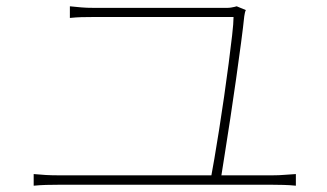

<svg xmlns="http://www.w3.org/2000/svg" viewBox="-20 -668 1040 610"><path d="M761 -636Q759 -632 758 -627Q757 -622 756 -616Q753 -586 746 -533Q739 -480 730 -416.5Q721 -353 711.5 -290.5Q702 -228 694 -178Q686 -128 682 -102H650Q654 -123 661 -163.5Q668 -204 676 -255Q684 -306 692 -361Q700 -416 706.5 -466.5Q713 -517 717.5 -556Q722 -595 722 -614Q693 -614 642.5 -614Q592 -614 533.5 -614Q475 -614 420.5 -614Q366 -614 327.5 -614Q289 -614 280 -614Q255 -614 238.5 -613.5Q222 -613 202 -611V-648Q222 -646 238.5 -644.5Q255 -643 279 -643Q287 -643 315 -643Q343 -643 384 -643Q425 -643 471.5 -643Q518 -643 563 -643Q608 -643 644.5 -643Q681 -643 701 -643Q708 -643 714 -644Q720 -645 724.5 -646Q729 -647 732 -648ZM87 -115Q107 -113 126 -112Q145 -111 164 -111H847Q866 -111 883.5 -112.5Q901 -114 920 -115V-78Q901 -80 880.5 -80.5Q860 -81 847 -81H164Q145 -81 126.5 -80.5Q108 -80 87 -78Z"/></svg>

Font: Noto Sans TC
Style: Regular
Weight: 100
Designer: Ryoko NISHIZUKA 西塚涼子 (kana, bopomofo & ideographs); Paul D. Hunt (Latin, Greek & Cyrillic); Sandoll Communications 산돌커뮤니
Foundry: Adobe
Version: Version 2.004;hotconv 1.0.118;makeotfexe 2.5.65603